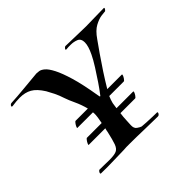

<svg xmlns="http://www.w3.org/2000/svg" viewBox="-119 -663 825 825"><g transform="rotate(-45 293.5 -250.0)"><path d="M74 0Q71 0 71 -3Q71 -7 75 -12Q79 -17 82 -16Q100 -16 114.5 -15.5Q129 -15 140 -15Q170 -15 183.5 -21Q197 -27 204 -46.5Q211 -66 220 -106Q221 -114 224 -124H123Q121 -124 124 -131Q127 -138 132 -144.5Q137 -151 139 -151H229Q232 -166 234 -179Q235 -183 235.5 -193Q236 -203 235 -210H140Q138 -210 141 -217Q144 -224 149 -230.5Q154 -237 156 -237H231Q223 -268 210.5 -294.5Q198 -321 192 -339Q184 -364 174.5 -383Q165 -402 157 -416Q135 -451 112 -464Q89 -477 57 -477Q47 -477 35 -476Q23 -475 10 -473H9Q5 -473 5 -476Q5 -479 8.5 -482.5Q12 -486 16 -486Q55 -488 95 -492Q135 -496 181 -500Q187 -500 197 -498.5Q207 -497 219.5 -486.5Q232 -476 246 -449Q260 -422 274.5 -373.5Q289 -325 302 -246Q303 -239 304 -237H307Q308 -238 309.5 -240.5Q311 -243 313 -245Q324 -259 342 -285.5Q360 -312 378 -340.5Q396 -369 406 -390Q423 -425 423 -447Q423 -470 407 -476.5Q391 -483 373 -483Q366 -483 359.5 -483Q353 -483 347 -482H345Q342 -482 342 -484Q342 -487 346.5 -491.5Q351 -496 355 -495Q405 -494 431.5 -493Q458 -492 475 -492Q498 -492 527 -493Q556 -494 584 -494Q587 -494 587 -492Q587 -489 583 -484Q579 -479 576 -480Q571 -480 554 -477.5Q537 -475 514.5 -463Q492 -451 470 -419Q455 -398 434 -368Q413 -338 390.5 -303.5Q368 -269 349 -237H437Q439 -237 439 -235Q439 -230 432.5 -220Q426 -210 422 -210H334Q327 -194 323 -178Q321 -164 319 -151H420Q422 -151 422 -149Q422 -144 415.5 -134Q409 -124 405 -124H316Q313 -103 312.5 -86Q312 -69 311 -56Q310 -37 321.5 -29Q333 -21 340 -19Q348 -18 367 -17Q386 -16 404 -15.5Q422 -15 428 -15H429Q432 -15 432 -12Q432 -9 428.5 -4.5Q425 0 420 0Q389 0 340.5 -1.5Q292 -3 251 -3Q241 -3 231.5 -3Q222 -3 214 -2Q196 -2 154.5 -0.5Q113 1 75 0Z"/></g></svg>

Font: Tapestry
Style: Regular
Weight: 400
Designer: Robert E. Leuschke
Foundry: Robert E. Leuschke
Version: Version 1.010; ttfautohint (v1.8.4.7-5d5b)